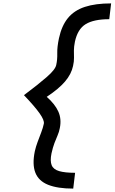

<svg xmlns="http://www.w3.org/2000/svg" viewBox="-20 -965 674 1130"><path d="M411 145Q319 145 263 122.5Q207 100 188 51Q169 2 185 -75Q191 -102 201.5 -130Q212 -158 222.5 -185.5Q233 -213 238 -237Q242 -257 213 -298Q184 -339 121 -405Q204 -467 255 -511.5Q306 -556 311 -583Q318 -614 317 -651Q316 -688 327 -740Q343 -814 380 -859Q417 -904 479.5 -924.5Q542 -945 634 -945L623 -852Q532 -852 484.5 -823Q437 -794 421 -720Q415 -690 415 -668Q415 -646 415.5 -625Q416 -604 410 -577Q400 -529 363 -485.5Q326 -442 255 -395Q304 -352 323.5 -308Q343 -264 332 -211Q328 -189 319 -168.5Q310 -148 300.5 -123Q291 -98 283 -62Q274 -18 284 7Q294 32 328 42Q362 52 422 52Z"/></svg>

Font: Victor Mono Thin
Style: Bold Italic
Weight: 700
Italic angle: -12°
Monospace: yes
Version: Version 1.561;gftools[0.9.30]